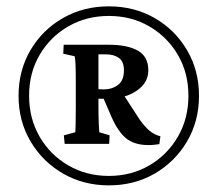

<svg xmlns="http://www.w3.org/2000/svg" viewBox="-20 -571 675 596"><path d="M178.2 -150.9 213.9 -160.6Q214.4 -163.6 214.8 -186.5Q215.3 -209.5 215.3 -241.7V-316.4Q215.3 -348.1 214.4 -370.8Q213.4 -393.6 211.4 -396.5L176.3 -404.3L177.7 -432.1H317.4Q375.5 -432.1 408 -413.8Q440.4 -395.5 440.4 -352.5Q440.4 -314 404.3 -289.3Q368.2 -264.6 313.5 -264.6H281.7V-294.4Q287.6 -293.9 293.2 -293.7Q298.8 -293.5 303.2 -293.5Q327.6 -293.5 346.2 -307.4Q364.7 -321.3 364.7 -352.5Q364.7 -379.9 349.1 -391.1Q333.5 -402.3 309.1 -402.3H285.6V-241.7Q285.6 -209.5 286.6 -187.3Q287.6 -165 288.1 -160.6L320.3 -150.9L318.8 -124.5H180.7ZM441.9 -120.6Q397.5 -120.6 371.8 -141.4Q346.2 -162.1 325.7 -209L298.3 -272.5L357.9 -285.6L413.6 -199.7Q430.2 -176.8 444.6 -164.8Q459 -152.8 478 -147.9L474.6 -123.5Q466.8 -122.6 458.5 -121.6Q450.2 -120.6 441.9 -120.6ZM317.9 4.4Q239.3 4.4 175.8 -32.2Q112.3 -68.8 75 -131.8Q37.6 -194.8 37.6 -273.4Q37.6 -352.5 74.7 -415.5Q111.8 -478.5 175.3 -514.9Q238.8 -551.3 317.9 -551.3Q397 -551.3 460.2 -514.9Q523.4 -478.5 560.5 -415.5Q597.7 -352.5 597.7 -273.4Q597.7 -194.8 560.5 -131.8Q523.4 -68.8 460.2 -32.2Q397 4.4 317.9 4.4ZM317.9 -24.9Q387.7 -24.9 443.6 -57.6Q499.5 -90.3 532.2 -146.7Q564.9 -203.1 564.9 -273.9Q564.9 -344.7 532.2 -400.6Q499.5 -456.5 443.6 -489Q387.7 -521.5 317.9 -521.5Q248 -521.5 191.9 -489Q135.7 -456.5 103 -400.6Q70.3 -344.7 70.3 -273.9Q70.3 -203.1 103 -146.7Q135.7 -90.3 191.9 -57.6Q248 -24.9 317.9 -24.9Z"/></svg>

Font: Lateef
Style: Regular
Weight: 400
Designer: SIL International
Foundry: SIL International
Version: Version 4.200